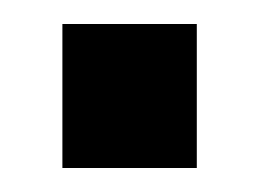

<svg xmlns="http://www.w3.org/2000/svg" viewBox="-20 -500 216 160"><path d="M32 -360V-480H144V-360Z"/></svg>

Font: Tektur Condensed Medium
Style: Regular
Weight: 500
Width: 3
Designer: Adam Jagosz
Foundry: Adam Jagosz
Version: Version 1.005;gftools[0.9.30]